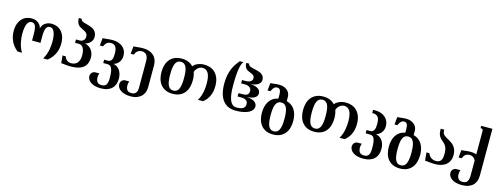

<svg xmlns="http://www.w3.org/2000/svg" viewBox="-19 -1678 7406 2849"><g transform="rotate(15 3684.5 -254.0)"><path d="M418.5 -418.5Q413.1 -440.9 400.9 -460.9Q388.7 -481 369.6 -496.1Q350.6 -511.2 324.5 -520.3Q298.3 -529.3 264.2 -529.3Q224.1 -529.3 186.3 -515.1Q148.4 -501 118.9 -470.7Q89.4 -440.4 71.5 -393.1Q53.7 -345.7 53.7 -279.3Q53.7 -247.1 59.6 -211.4Q65.4 -175.8 80.6 -139.4Q95.7 -103.1 121.6 -67.7Q147.5 -32.3 187.5 0H256.3Q234.4 -34.7 220.7 -73.3Q207 -111.8 199.7 -148.5Q192.4 -185.1 189.9 -217.1Q187.5 -249 187.5 -271Q187.5 -325.2 194.1 -363.8Q200.7 -402.4 212.4 -427.3Q224.1 -452.2 240.5 -463.9Q256.8 -475.6 276.9 -475.6Q296.4 -475.6 310.8 -467.8Q325.2 -460 334.7 -440.9Q344.2 -421.9 349.1 -389.9Q354 -357.9 354 -309.6V-212.4H483.4V-309.6Q483.4 -357.9 488.3 -389.9Q493.2 -421.9 502.9 -440.9Q512.7 -460 527.1 -467.8Q541.5 -475.6 561 -475.6Q581.1 -475.6 597.4 -463.9Q613.8 -452.2 625.5 -427.3Q637.2 -402.4 643.8 -363.8Q650.4 -325.2 650.4 -271Q650.4 -249 647.9 -217.1Q645.5 -185.1 638.2 -148.5Q630.9 -111.8 617.2 -73.3Q603.5 -34.7 581.5 0H650.4Q690.4 -32.3 716.3 -67.7Q742.2 -103.1 757.3 -139.4Q772.5 -175.8 778.3 -211.4Q784.2 -247.1 784.2 -279.3Q784.2 -345.7 766.4 -393.1Q748.5 -440.4 719 -470.7Q689.5 -501 651.6 -515.1Q613.8 -529.3 573.7 -529.3Q539.6 -529.3 513.2 -520.3Q486.8 -511.2 467.8 -496.1Q448.7 -481 436.5 -460.9Q424.3 -440.9 418.5 -418.5Z M1128.9 -189Q1128.9 -229.5 1122.6 -259Q1116.2 -288.6 1104.2 -307.9Q1092.3 -327.1 1075.2 -336.4Q1058.1 -345.7 1037.1 -345.7H979V-397H1035.6Q1054.2 -397 1069.1 -403.1Q1084 -409.2 1094.5 -419.4Q1105 -429.7 1110.6 -443.4Q1116.2 -457 1116.2 -472.7Q1116.2 -496.6 1108.6 -512.2Q1101.1 -527.8 1088.4 -538.3Q1075.7 -548.8 1059.6 -556.4Q1043.5 -564 1026.9 -571.8Q1010.3 -579.6 994.1 -589.8Q978 -600.1 965.3 -616.5Q952.6 -632.8 945.1 -656.7Q937.5 -680.7 937.5 -715.8H982.4Q982.4 -699.7 993.4 -689.5Q1004.4 -679.2 1022.2 -672.1Q1040 -665 1063 -659.7Q1085.9 -654.3 1109.6 -647Q1133.3 -639.6 1156.2 -629.4Q1179.2 -619.1 1197 -602.8Q1214.8 -586.4 1225.8 -562.3Q1236.8 -538.1 1236.8 -503.4Q1236.8 -476.1 1226.8 -454.3Q1216.8 -432.6 1200.7 -416.7Q1184.6 -400.9 1164.6 -390.1Q1144.5 -379.4 1124 -374Q1149.9 -370.1 1175 -356.2Q1200.2 -342.3 1219.7 -319.1Q1239.3 -295.9 1251.2 -264.6Q1263.2 -233.4 1263.2 -195.3Q1263.2 -147 1248.8 -108.6Q1234.4 -70.3 1203.4 -43.9Q1172.4 -17.6 1123 -3.4Q1073.7 10.7 1004.4 10.7Q983.4 10.7 963.4 9Q943.4 7.3 925 5.4Q906.7 3.4 890.1 1.7Q873.5 0 859.4 0L847.7 -116.2H896.5Q910.6 -75.2 938.2 -56.4Q965.8 -37.6 999 -37.6Q1024.9 -37.6 1048.3 -45.7Q1071.8 -53.7 1089.8 -71.8Q1107.9 -89.8 1118.4 -118.7Q1128.9 -147.5 1128.9 -189Z M1517.1 -215.3Q1538.1 -215.3 1552.2 -223.9Q1566.4 -232.4 1575 -248.5Q1583.5 -264.6 1587.2 -288.6Q1590.8 -312.5 1590.8 -343.3Q1590.8 -375.5 1585.7 -401.1Q1580.6 -426.8 1569.3 -444.6Q1558.1 -462.4 1540 -471.7Q1522 -481 1496.1 -481Q1458 -481 1433.3 -460.9Q1408.7 -440.9 1393.1 -402.3H1344.2L1356 -518.6Q1370.1 -518.6 1387.5 -520.3Q1404.8 -522 1424.1 -523.9Q1443.4 -525.9 1463.9 -527.6Q1484.4 -529.3 1505.4 -529.3Q1554.7 -529.3 1594.7 -516.6Q1634.8 -503.9 1663.3 -480Q1691.9 -456.1 1707.5 -421.4Q1723.1 -386.7 1723.1 -342.8Q1723.1 -310.5 1713.1 -284.7Q1703.1 -258.8 1687.3 -239.7Q1671.4 -220.7 1651.1 -208.5Q1630.9 -196.3 1610.4 -191.4Q1637.2 -187 1661.6 -172.4Q1686 -157.7 1704.3 -133.3Q1722.7 -108.9 1733.6 -75Q1744.6 -41 1744.6 1.5Q1744.6 47.9 1731.2 85.9Q1717.8 124 1689.9 151.4Q1662.1 178.7 1619.9 193.6Q1577.6 208.5 1520 208.5Q1469.7 208.5 1430.9 198Q1392.1 187.5 1365.5 169.2Q1338.9 150.9 1325 126.5Q1311 102.1 1311 74.2Q1311 64 1314.2 52.7Q1317.4 41.5 1324.7 31Q1332 20.5 1344 12.2Q1356 3.9 1374 0H1444.8Q1438.5 17.1 1435.8 31.7Q1433.1 46.4 1433.1 59.6Q1433.1 89.8 1440.2 109.4Q1447.3 128.9 1459.5 140.1Q1471.7 151.4 1487.3 155.5Q1502.9 159.7 1520 159.7Q1547.4 159.7 1565.2 151.1Q1583 142.6 1593.3 125.5Q1603.5 108.4 1607.7 83Q1611.8 57.6 1611.8 24.4Q1611.8 -38.1 1605 -75.2Q1598.1 -112.3 1585.9 -132.1Q1573.7 -151.9 1556.6 -158Q1539.6 -164.1 1518.6 -164.1H1460.4V-215.3Z M1903.8 0Q1897.5 17.1 1894.8 31.7Q1892.1 46.4 1892.1 59.6Q1892.1 89.8 1899.2 109.4Q1906.2 128.9 1918.5 140.1Q1930.7 151.4 1946.3 155.5Q1961.9 159.7 1979 159.7Q2022.5 159.7 2045.2 133.3Q2067.9 106.9 2067.9 54.2V-355.5Q2067.9 -383.8 2062.3 -407Q2056.6 -430.2 2044.4 -446.8Q2032.2 -463.4 2013.7 -472.2Q1995.1 -481 1969.2 -481Q1936 -481 1908.4 -462.2Q1880.9 -443.4 1866.7 -402.3H1817.9L1829.6 -518.6Q1843.8 -518.6 1860.4 -520.3Q1877 -522 1895.3 -523.9Q1913.6 -525.9 1933.6 -527.6Q1953.6 -529.3 1974.6 -529.3Q2026.9 -529.3 2068.4 -515.1Q2109.9 -501 2138.4 -474.6Q2167 -448.2 2182.1 -409.9Q2197.3 -371.6 2197.3 -323.2V12.2Q2197.3 48.3 2185.3 83.5Q2173.3 118.7 2147.2 146.5Q2121.1 174.3 2079.6 191.4Q2038.1 208.5 1979 208.5Q1928.7 208.5 1889.9 198Q1851.1 187.5 1824.5 169.2Q1797.9 150.9 1783.9 126.5Q1770 102.1 1770 74.2Q1770 64 1773.2 52.7Q1776.4 41.5 1783.7 31Q1791 20.5 1803 12.2Q1814.9 3.9 1833 0Z M2811 -259.3Q2811 -203.1 2797.4 -154.1Q2783.7 -105 2754.6 -68.4Q2725.6 -31.7 2679.9 -10.5Q2634.3 10.7 2570.3 10.7Q2506.8 10.7 2461.2 -10.5Q2415.5 -31.7 2386.2 -68.4Q2356.9 -105 2343 -154.1Q2329.1 -203.1 2329.1 -259.3Q2329.1 -315.4 2343 -364.5Q2356.9 -413.6 2386.2 -450.2Q2415.5 -486.8 2461.2 -508.1Q2506.8 -529.3 2570.3 -529.3Q2630.9 -529.3 2674.3 -510.5Q2717.8 -491.7 2747.1 -459Q2760.7 -475.6 2779.3 -488.8Q2797.9 -502 2819.8 -511Q2841.8 -520 2866.9 -524.7Q2892.1 -529.3 2918.5 -529.3Q2962.4 -529.3 3005.1 -515.4Q3047.9 -501.5 3081.5 -469.7Q3115.2 -438 3135.7 -387Q3156.2 -335.9 3156.2 -261.7Q3156.2 -224.6 3149.7 -188.2Q3143.1 -151.9 3128.9 -118.2Q3114.7 -84.5 3092 -54.4Q3069.3 -24.4 3037.1 0H2958.5Q2980.5 -34.7 2993.4 -73.2Q3006.3 -111.8 3012.7 -148.4Q3019 -185.1 3020.8 -217Q3022.5 -249 3022.5 -271Q3022.5 -325.7 3014.4 -364.5Q3006.3 -403.3 2991.2 -428.2Q2976.1 -453.1 2954.3 -464.8Q2932.6 -476.6 2904.8 -476.6Q2888.7 -476.6 2871.6 -470.5Q2854.5 -464.4 2839.1 -452.6Q2823.7 -440.9 2811 -423.6Q2798.3 -406.2 2791 -383.8Q2801.3 -356 2806.2 -324.5Q2811 -293 2811 -259.3ZM2676.3 -259.8Q2676.3 -313 2671.1 -354.2Q2666 -395.5 2653.6 -423.6Q2641.1 -451.7 2620.8 -466.1Q2600.6 -480.5 2570.3 -480.5Q2540 -480.5 2519.5 -466.1Q2499 -451.7 2486.6 -423.6Q2474.1 -395.5 2468.8 -354.2Q2463.4 -313 2463.4 -259.3Q2463.4 -205.6 2468.8 -164.3Q2474.1 -123 2486.6 -95Q2499 -66.9 2519.5 -52.5Q2540 -38.1 2570.3 -38.1Q2600.6 -38.1 2620.8 -52.7Q2641.1 -67.4 2653.6 -95.5Q2666 -123.5 2671.1 -164.8Q2676.3 -206.1 2676.3 -259.8Z M3514.6 -200.7V-252H3571.3Q3593.3 -252 3612.1 -254.6Q3630.9 -257.3 3644.3 -265.4Q3657.7 -273.4 3665.5 -287.6Q3673.3 -301.8 3673.3 -325.2Q3673.3 -348.6 3663.3 -363.5Q3653.3 -378.4 3638.2 -387Q3623 -395.5 3605.5 -398.9Q3587.9 -402.3 3572.8 -402.3H3514.6V-453.6H3571.3Q3587.4 -453.6 3605 -456.5Q3622.6 -459.5 3637.7 -467.3Q3652.8 -475.1 3662.6 -487.8Q3672.4 -500.5 3672.4 -520.5Q3672.4 -539.6 3665.3 -551.8Q3658.2 -564 3647 -571.8Q3635.7 -579.6 3621.1 -585.2Q3606.4 -590.8 3591.1 -596.9Q3575.7 -603 3561 -611.1Q3546.4 -619.1 3535.2 -632.6Q3523.9 -646 3516.8 -666Q3509.8 -686 3509.8 -715.8H3554.7Q3554.7 -699.7 3565.7 -689.7Q3576.7 -679.7 3594.2 -672.9Q3611.8 -666 3634.5 -661.4Q3657.2 -656.7 3681.2 -650.9Q3705.1 -645 3727.8 -637Q3750.5 -628.9 3768.1 -615.7Q3785.6 -602.5 3796.6 -582.8Q3807.6 -563 3807.6 -533.7Q3807.6 -510.3 3796.6 -491.7Q3785.6 -473.1 3765.1 -459.7Q3744.6 -446.3 3715.1 -438.2Q3685.5 -430.2 3648.9 -428.2Q3681.2 -426.8 3710.2 -420.2Q3739.3 -413.6 3761.2 -401.4Q3783.2 -389.2 3795.9 -370.4Q3808.6 -351.6 3808.6 -325.2Q3808.6 -298.8 3794.4 -281Q3780.3 -263.2 3757.6 -252Q3734.9 -240.7 3706.3 -235.4Q3677.7 -230 3648.9 -228.5Q3684.6 -226.6 3713.9 -219Q3743.2 -211.4 3764.2 -198.2Q3785.2 -185.1 3796.9 -166.3Q3808.6 -147.5 3808.6 -123Q3808.6 -95.2 3791.3 -70.8Q3773.9 -46.4 3740.2 -28.3Q3706.5 -10.3 3656.2 0.2Q3606 10.7 3540 10.7Q3482.9 10.7 3434.3 -7.8Q3385.7 -26.4 3349.9 -67.6Q3314 -108.9 3293.7 -175.3Q3273.4 -241.7 3273.4 -337.9Q3273.4 -410.6 3285.6 -468Q3297.9 -525.4 3317.4 -570.6Q3336.9 -615.7 3361.6 -650.9Q3386.2 -686 3411.1 -714.8H3464.8Q3452.1 -698.7 3441.9 -671.4Q3431.6 -644 3423.8 -599.9Q3416 -555.7 3411.9 -491.5Q3407.7 -427.2 3407.7 -337.9Q3407.7 -270 3413.8 -221.4Q3419.9 -172.9 3430.4 -139.4Q3440.9 -106 3454.6 -86.2Q3468.3 -66.4 3482.9 -55.7Q3497.6 -44.9 3512.2 -41.5Q3526.9 -38.1 3540 -38.1Q3567.9 -38.1 3592 -42Q3616.2 -45.9 3634.3 -55.7Q3652.3 -65.4 3662.8 -81.8Q3673.3 -98.1 3673.3 -123Q3673.3 -147.9 3663.3 -163.1Q3653.3 -178.2 3638.2 -186.5Q3623 -194.8 3605.5 -197.8Q3587.9 -200.7 3572.8 -200.7Z M3924.8 -61.5Q3924.8 -110.4 3935.3 -154.5Q3945.8 -198.7 3968 -233.9Q3990.2 -269 4024.7 -293Q4059.1 -316.9 4107.4 -326.2V-388.2Q4107.4 -434.1 4093.8 -457.5Q4080.1 -481 4050.3 -481Q4022 -481 4002 -462.2Q3981.9 -443.4 3964.8 -402.3H3920.9L3932.6 -518.6Q3946.8 -518.6 3961.9 -520.3Q3977.1 -522 3993.7 -523.9Q4010.3 -525.9 4028.6 -527.6Q4046.9 -529.3 4067.9 -529.3Q4103 -529.3 4133.8 -519.3Q4164.6 -509.3 4187.5 -491Q4210.4 -472.7 4223.6 -446.5Q4236.8 -420.4 4236.8 -388.2V-323.2Q4281.2 -312 4313.2 -287.6Q4345.2 -263.2 4366 -228.8Q4386.7 -194.3 4396.7 -151.6Q4406.7 -108.9 4406.7 -61.5Q4406.7 -5.4 4392.8 43.7Q4378.9 92.8 4349.6 129.4Q4320.3 166 4274.7 187.3Q4229 208.5 4165.5 208.5Q4101.6 208.5 4055.9 187.3Q4010.3 166 3981.2 129.4Q3952.1 92.8 3938.5 43.7Q3924.8 -5.4 3924.8 -61.5ZM4059.6 -62Q4059.6 -8.3 4064.7 33Q4069.8 74.2 4082.3 102.3Q4094.7 130.4 4115 145Q4135.3 159.7 4165.5 159.7Q4195.8 159.7 4216.3 145.3Q4236.8 130.9 4249.3 102.8Q4261.7 74.7 4267.1 33.4Q4272.5 -7.8 4272.5 -61.5Q4272.5 -115.2 4267.1 -156.5Q4261.7 -197.8 4249.3 -225.8Q4236.8 -253.9 4216.3 -268.3Q4195.8 -282.7 4165.5 -282.7Q4135.3 -282.7 4115 -268.3Q4094.7 -253.9 4082.3 -225.8Q4069.8 -197.8 4064.7 -156.5Q4059.6 -115.2 4059.6 -62Z M4986.3 -259.3Q4986.3 -203.1 4972.7 -154.1Q4959 -105 4929.9 -68.4Q4900.9 -31.7 4855.2 -10.5Q4809.6 10.7 4745.6 10.7Q4682.1 10.7 4636.5 -10.5Q4590.8 -31.7 4561.5 -68.4Q4532.2 -105 4518.3 -154.1Q4504.4 -203.1 4504.4 -259.3Q4504.4 -315.4 4518.3 -364.5Q4532.2 -413.6 4561.5 -450.2Q4590.8 -486.8 4636.5 -508.1Q4682.1 -529.3 4745.6 -529.3Q4806.2 -529.3 4849.6 -510.5Q4893.1 -491.7 4922.4 -459Q4936 -475.6 4954.6 -488.8Q4973.1 -502 4995.1 -511Q5017.1 -520 5042.2 -524.7Q5067.4 -529.3 5093.8 -529.3Q5137.7 -529.3 5180.4 -515.4Q5223.1 -501.5 5256.8 -469.7Q5290.5 -438 5311 -387Q5331.5 -335.9 5331.5 -261.7Q5331.5 -224.6 5325 -188.2Q5318.4 -151.9 5304.2 -118.2Q5290 -84.5 5267.3 -54.4Q5244.6 -24.4 5212.4 0H5133.8Q5155.8 -34.7 5168.7 -73.2Q5181.6 -111.8 5188 -148.4Q5194.3 -185.1 5196 -217Q5197.8 -249 5197.8 -271Q5197.8 -325.7 5189.7 -364.5Q5181.6 -403.3 5166.5 -428.2Q5151.4 -453.1 5129.6 -464.8Q5107.9 -476.6 5080.1 -476.6Q5064 -476.6 5046.9 -470.5Q5029.8 -464.4 5014.4 -452.6Q4999 -440.9 4986.3 -423.6Q4973.6 -406.2 4966.3 -383.8Q4976.6 -356 4981.4 -324.5Q4986.3 -293 4986.3 -259.3ZM4851.6 -259.8Q4851.6 -313 4846.4 -354.2Q4841.3 -395.5 4828.9 -423.6Q4816.4 -451.7 4796.1 -466.1Q4775.9 -480.5 4745.6 -480.5Q4715.3 -480.5 4694.8 -466.1Q4674.3 -451.7 4661.9 -423.6Q4649.4 -395.5 4644 -354.2Q4638.7 -313 4638.7 -259.3Q4638.7 -205.6 4644 -164.3Q4649.4 -123 4661.9 -95Q4674.3 -66.9 4694.8 -52.5Q4715.3 -38.1 4745.6 -38.1Q4775.9 -38.1 4796.1 -52.7Q4816.4 -67.4 4828.9 -95.5Q4841.3 -123.5 4846.4 -164.8Q4851.6 -206.1 4851.6 -259.8Z M5491.2 -215.3H5547.9Q5568.8 -215.3 5583 -223.9Q5597.2 -232.4 5605.7 -248.5Q5614.3 -264.6 5617.9 -288.6Q5621.6 -312.5 5621.6 -343.3Q5621.6 -379.4 5616.2 -405.3Q5610.8 -431.2 5598.4 -448Q5585.9 -464.8 5565.4 -472.7Q5544.9 -480.5 5515.1 -480.5H5508.3V-529.3Q5516.1 -530.3 5523.4 -530.3Q5530.8 -530.3 5538.1 -530.3Q5588.4 -530.3 5628.4 -516.4Q5668.5 -502.4 5696.5 -477.5Q5724.6 -452.6 5739.5 -418.2Q5754.4 -383.8 5754.4 -342.8Q5754.4 -310.5 5744.4 -284.7Q5734.4 -258.8 5718.3 -239.7Q5702.1 -220.7 5681.9 -208.5Q5661.6 -196.3 5641.1 -191.4Q5668 -187 5692.6 -173.3Q5717.3 -159.7 5736.3 -136Q5755.4 -112.3 5766.6 -78.1Q5777.8 -43.9 5777.8 1.5Q5777.8 47.9 5763.9 85.9Q5750 124 5721.7 151.4Q5693.4 178.7 5650.9 193.6Q5608.4 208.5 5550.8 208.5Q5500.5 208.5 5461.7 198Q5422.9 187.5 5396.2 169.2Q5369.6 150.9 5355.7 126.5Q5341.8 102.1 5341.8 74.2Q5341.8 64 5345 52.7Q5348.1 41.5 5355.5 31Q5362.8 20.5 5374.8 12.2Q5386.7 3.9 5404.8 0H5475.6Q5469.2 17.1 5466.6 31.7Q5463.9 46.4 5463.9 59.6Q5463.9 89.8 5470.9 109.4Q5478 128.9 5490.2 140.1Q5502.4 151.4 5518.1 155.5Q5533.7 159.7 5550.8 159.7Q5578.1 159.7 5595.9 151.1Q5613.8 142.6 5624 125.5Q5634.3 108.4 5638.4 83Q5642.6 57.6 5642.6 24.4Q5642.6 -38.1 5636.5 -75.2Q5630.4 -112.3 5618.7 -132.1Q5606.9 -151.9 5589.4 -158Q5571.8 -164.1 5549.3 -164.1H5491.2Z M5874.5 -61.5Q5874.5 -110.4 5885 -154.5Q5895.5 -198.7 5917.7 -233.9Q5939.9 -269 5974.4 -293Q6008.8 -316.9 6057.1 -326.2V-388.2Q6057.1 -434.1 6043.5 -457.5Q6029.8 -481 6000 -481Q5971.7 -481 5951.7 -462.2Q5931.6 -443.4 5914.6 -402.3H5870.6L5882.3 -518.6Q5896.5 -518.6 5911.6 -520.3Q5926.8 -522 5943.4 -523.9Q5960 -525.9 5978.3 -527.6Q5996.6 -529.3 6017.6 -529.3Q6052.7 -529.3 6083.5 -519.3Q6114.3 -509.3 6137.2 -491Q6160.2 -472.7 6173.3 -446.5Q6186.5 -420.4 6186.5 -388.2V-323.2Q6231 -312 6262.9 -287.6Q6294.9 -263.2 6315.7 -228.8Q6336.4 -194.3 6346.4 -151.6Q6356.4 -108.9 6356.4 -61.5Q6356.4 -5.4 6342.5 43.7Q6328.6 92.8 6299.3 129.4Q6270 166 6224.4 187.3Q6178.7 208.5 6115.2 208.5Q6051.3 208.5 6005.6 187.3Q5960 166 5930.9 129.4Q5901.9 92.8 5888.2 43.7Q5874.5 -5.4 5874.5 -61.5ZM6009.3 -62Q6009.3 -8.3 6014.4 33Q6019.5 74.2 6032 102.3Q6044.4 130.4 6064.7 145Q6085 159.7 6115.2 159.7Q6145.5 159.7 6166 145.3Q6186.5 130.9 6199 102.8Q6211.4 74.7 6216.8 33.4Q6222.2 -7.8 6222.2 -61.5Q6222.2 -115.2 6216.8 -156.5Q6211.4 -197.8 6199 -225.8Q6186.5 -253.9 6166 -268.3Q6145.5 -282.7 6115.2 -282.7Q6085 -282.7 6064.7 -268.3Q6044.4 -253.9 6032 -225.8Q6019.5 -197.8 6014.4 -156.5Q6009.3 -115.2 6009.3 -62Z M6603 -37.6Q6630.9 -37.6 6650.4 -46.4Q6669.9 -55.2 6681.9 -74.5Q6693.8 -93.8 6698.2 -124.5Q6702.6 -155.3 6700.7 -199.7Q6698.2 -243.7 6686.3 -270.8Q6674.3 -297.9 6657.7 -316.4Q6641.1 -335 6622.3 -349.6Q6603.5 -364.3 6587.4 -383.1Q6571.3 -401.9 6560.8 -429Q6550.3 -456.1 6550.3 -500V-518.6H6605V-496.1Q6605 -474.1 6614.5 -458.3Q6624 -442.4 6639.6 -429.9Q6655.3 -417.5 6675.5 -406.5Q6695.8 -395.5 6716.8 -383.3Q6737.8 -371.1 6758.5 -356Q6779.3 -340.8 6795.7 -319.3Q6812 -297.9 6822.8 -269Q6833.5 -240.2 6835 -200.2Q6836.9 -147.5 6820.3 -107.9Q6803.7 -68.4 6772.7 -42Q6741.7 -15.6 6698.2 -2.4Q6654.8 10.7 6603 10.7Q6577.6 10.7 6555.9 9Q6534.2 7.3 6515.4 5.4Q6496.6 3.4 6480 1.7Q6463.4 0 6448.2 0L6436.5 -124.5H6480.5Q6487.3 -107.4 6497.8 -91.8Q6508.3 -76.2 6523.4 -64.2Q6538.6 -52.2 6558.3 -44.9Q6578.1 -37.6 6603 -37.6Z M7158.2 -193.4Q7152.8 -205.1 7144.8 -215.8Q7136.7 -226.6 7125.2 -235.1Q7113.8 -243.7 7099.6 -248.5Q7085.4 -253.4 7067.9 -253.4Q7026.9 -253.4 7002.9 -234.9Q6979 -216.3 6964.8 -175.3H6916L6927.7 -291.5Q6956.1 -291.5 6991 -296.9Q7025.9 -302.2 7067.9 -302.2Q7095.7 -302.2 7118.2 -298.1Q7140.6 -293.9 7158.2 -286.1V-630.9Q7158.2 -646 7156.7 -655.3Q7155.3 -664.6 7151.9 -669.9Q7148.4 -675.3 7143.6 -677.2Q7138.7 -679.2 7132.3 -679.2H7118.7V-715.8H7291V1.5Q7291 47.9 7277.6 85.9Q7264.2 124 7236.3 151.4Q7208.5 178.7 7166.3 193.6Q7124 208.5 7066.4 208.5Q7016.1 208.5 6977.3 198Q6938.5 187.5 6911.9 169.2Q6885.3 150.9 6871.3 126.5Q6857.4 102.1 6857.4 74.2Q6857.4 64 6860.6 52.7Q6863.8 41.5 6871.1 31Q6878.4 20.5 6890.4 12.2Q6902.3 3.9 6920.4 0H6991.2Q6984.9 17.1 6982.2 31.7Q6979.5 46.4 6979.5 59.6Q6979.5 89.8 6986.6 109.4Q6993.7 128.9 7005.9 140.1Q7018.1 151.4 7033.7 155.5Q7049.3 159.7 7066.4 159.7Q7093.8 159.7 7111.6 151.1Q7129.4 142.6 7139.6 125.5Q7149.9 108.4 7154.1 83Q7158.2 57.6 7158.2 24.4Z"/></g></svg>

Font: Arian AMU Serif
Style: Bold
Weight: 700
Designer: Ruben Hakobyan (Tarumian)
Foundry: Ruben Hakobyan (Tarumian)
Version: Version 1.002